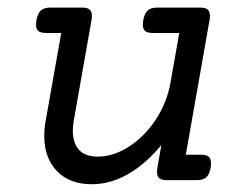

<svg xmlns="http://www.w3.org/2000/svg" viewBox="-20 -471 640 502"><path d="M528.8 -429.7Q528.8 -422.4 527.8 -418L465.8 -66.4H505.9Q519.5 -66.4 525.6 -61.5Q531.7 -56.6 531.7 -44.9Q531.7 -37.6 530.8 -33.2Q527.8 -15.1 519.5 -7.6Q511.2 0 494.6 0H416.5Q402.8 0 396.7 -4.9Q390.6 -9.8 390.6 -21.5Q390.6 -28.8 391.6 -33.2L401.9 -91.8Q360.8 -42 314.5 -15.6Q268.1 10.7 220.2 10.7Q162.1 10.7 128.9 -23.7Q95.7 -58.1 95.7 -116.2Q95.7 -135.7 99.1 -153.3L140.1 -384.8H100.1Q86.4 -384.8 80.3 -389.9Q74.2 -395 74.2 -406.7Q74.2 -409.2 75.2 -418Q78.6 -436 86.9 -443.6Q95.2 -451.2 111.8 -451.2H194.3Q208 -451.2 214.1 -446.3Q220.2 -441.4 220.2 -429.7Q220.2 -422.4 219.2 -418L172.9 -155.8Q170.4 -140.1 170.4 -129.4Q170.4 -97.2 186.5 -79.3Q202.6 -61.5 235.4 -61.5Q276.4 -61.5 317.1 -87.6Q357.9 -113.8 387.2 -158.2Q416.5 -202.6 425.8 -254.9L448.7 -384.8H379.4Q365.7 -384.8 359.6 -389.9Q353.5 -395 353.5 -406.7Q353.5 -409.2 354.5 -418Q357.9 -436 366.2 -443.6Q374.5 -451.2 391.1 -451.2H502.9Q516.6 -451.2 522.7 -446.3Q528.8 -441.4 528.8 -429.7Z"/></svg>

Font: Courier Prime
Style: Italic
Weight: 400
Italic angle: -10°
Designer: Alan Dague-Greene
Foundry: Quote-Unquote Apps
Version: Version 3.018